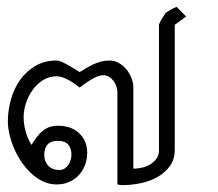

<svg xmlns="http://www.w3.org/2000/svg" viewBox="-20 -537 636 559"><path d="M2.9 -184.1Q2.9 -215.3 11.7 -247.1Q20.5 -278.8 38.3 -304Q56.2 -329.1 82.8 -345Q109.4 -360.8 145 -360.8Q150.9 -360.8 160.2 -356.7Q169.4 -352.5 179.4 -346.9Q189.5 -341.3 198.2 -335.7Q207 -330.1 211.9 -327.1Q222.7 -333.5 232.7 -339.6Q242.7 -345.7 253.2 -350.3Q263.7 -355 274.9 -357.9Q286.1 -360.8 298.8 -360.8Q313.5 -360.8 326.2 -353.5Q338.9 -346.2 348.1 -335Q357.4 -323.7 362.8 -309.6Q368.2 -295.4 368.2 -282.2V-45.9Q379.9 -45.9 393.1 -48.8Q406.2 -51.8 417.2 -58.3Q428.2 -64.9 435.5 -75Q442.9 -85 442.9 -99.1V-465.8Q446.8 -475.1 451.9 -483.4Q457 -491.7 462.9 -500Q470.2 -504.9 478 -509.3Q485.8 -513.7 494.1 -517.1L522 -488.8L488.8 -464.8V-101.1Q488.8 -72.3 473.9 -52.5Q459 -32.7 436.5 -20.5Q414.1 -8.3 387.5 -3.2Q360.8 2 336.9 2Q333 2 329.3 1.5Q325.7 1 321.8 0V-269Q321.8 -276.9 318.8 -285.6Q315.9 -294.4 310.5 -301.5Q305.2 -308.6 297.6 -313.2Q290 -317.9 280.8 -317.9Q272 -317.9 262.7 -314Q253.4 -310.1 244.4 -304.7Q235.4 -299.3 227.1 -293.2Q218.8 -287.1 211.9 -282.2Q205.6 -287.1 197.3 -293Q189 -298.8 180.2 -303.7Q171.4 -308.6 162.4 -311.8Q153.3 -314.9 145 -314.9Q123 -314.9 105.2 -303.7Q87.4 -292.5 75 -275.1Q62.5 -257.8 55.7 -236.8Q48.8 -215.8 48.8 -195.8Q48.8 -175.3 54.7 -154.1Q60.5 -132.8 71.8 -115.2Q79.1 -127 86.4 -137Q93.8 -147 102.5 -154.5Q111.3 -162.1 122.3 -166.5Q133.3 -170.9 148.9 -170.9Q167 -170.9 182.4 -165.8Q197.8 -160.6 209.2 -150.4Q220.7 -140.1 227.3 -125.5Q233.9 -110.8 233.9 -91.8Q233.9 -72.8 227.3 -55.9Q220.7 -39.1 209 -26.6Q197.3 -14.2 180.9 -7.1Q164.6 0 145 0Q124.5 0 106 -8.5Q87.4 -17.1 71.8 -31.5Q56.2 -45.9 43.2 -64.7Q30.3 -83.5 21.5 -103.8Q12.7 -124 7.8 -144.8Q2.9 -165.5 2.9 -184.1ZM148.9 -127Q128.4 -127 118.7 -116.5Q108.9 -106 108.9 -85.9Q108.9 -66.4 120.8 -54.2Q132.8 -42 152.8 -42Q161.1 -42 167.7 -46.1Q174.3 -50.3 178.7 -56.6Q183.1 -63 185.5 -70.8Q188 -78.6 188 -85.9Q188 -105.5 178.5 -116.2Q168.9 -127 148.9 -127Z"/></svg>

Font: Saysettha OT
Style: Regular
Weight: 400
Designer: John M. Durdin and Silvain Dupertuis
Foundry: Lao Script for Windows
Version: Version 2.000